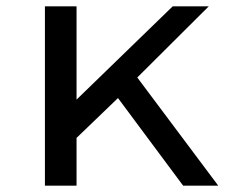

<svg xmlns="http://www.w3.org/2000/svg" viewBox="-20 -587 740 607"><path d="M122 -567V0H222V-151L353 -277L559 0H670L414 -342L640 -567H526L224 -274L222 -272V-567Z"/></svg>

Font: Kawkab Mono Light
Style: Bold
Weight: 400
Monospace: yes
Designer: Abdullah Arif
Foundry: Abdullah Arif
Version: Version 1.000;PS 000.500;hotconv 1.0.88;makeotf.lib2.5.64775